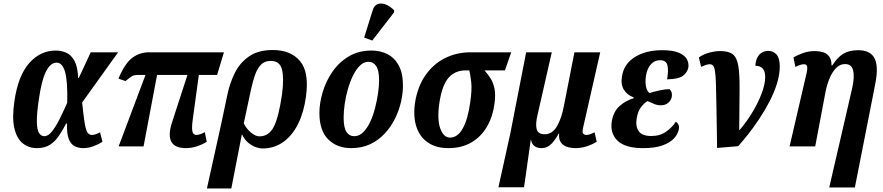

<svg xmlns="http://www.w3.org/2000/svg" viewBox="-20 -834 5030 1094"><path d="M190 10Q144 10 110 -17Q76 -44 62 -102.5Q48 -161 62 -257Q83 -403 146.5 -474.5Q210 -546 298 -546Q329 -546 357.5 -533.5Q386 -521 404.5 -487Q423 -453 425 -390H429L497 -536H653L448 -250Q456 -172 462.5 -132.5Q469 -93 478.5 -79Q488 -65 504 -65Q514 -65 526.5 -69.5Q539 -74 550 -80L564 -26Q542 -12 513 -1Q484 10 454 10Q426 10 404.5 -1.5Q383 -13 371.5 -43Q360 -73 362 -130H357Q337 -92 315.5 -60Q294 -28 264.5 -9Q235 10 190 10ZM233 -58Q255 -58 277 -86Q299 -114 320.5 -157.5Q342 -201 363 -248Q366 -373 350.5 -425Q335 -477 303 -477Q267 -477 241.5 -425.5Q216 -374 201 -265Q189 -184 190 -139Q191 -94 202.5 -76Q214 -58 233 -58Z M656 0 809 -407H767Q745 -407 733 -400.5Q721 -394 695 -372L655 -386Q691 -472 733 -504Q775 -536 829 -536H1256L1217 -407H1113L1078 -151Q1072 -108 1076 -86.5Q1080 -65 1100 -65Q1106 -65 1118.5 -68.5Q1131 -72 1147 -81L1158 -26Q1098 10 1039 10Q913 10 960 -136L1048 -407H875L798 0Z M1274 -287Q1288 -358 1317.5 -417.5Q1347 -477 1399.5 -513Q1452 -549 1534 -549Q1637 -549 1690 -485.5Q1743 -422 1723 -281Q1711 -193 1678 -127Q1645 -61 1593.5 -24.5Q1542 12 1475 12Q1460 12 1439 5Q1418 -2 1396.5 -19Q1375 -36 1359 -68H1358L1298 240H1159L1240 -126ZM1458 -57Q1512 -57 1540 -111.5Q1568 -166 1587 -297Q1599 -390 1586.5 -438.5Q1574 -487 1523 -487Q1488 -487 1467 -465.5Q1446 -444 1433 -406.5Q1420 -369 1410 -323L1369 -131Q1385 -99 1411 -78Q1437 -57 1458 -57Z M1981 10Q1900 10 1850 -40Q1800 -90 1800 -190Q1800 -247 1818.5 -309Q1837 -371 1874 -425Q1911 -479 1967 -512.5Q2023 -546 2098 -546Q2147 -546 2187.5 -525.5Q2228 -505 2252 -461Q2276 -417 2276 -346Q2276 -303 2265 -254Q2254 -205 2231 -158.5Q2208 -112 2172.5 -73.5Q2137 -35 2089.5 -12.5Q2042 10 1981 10ZM1999 -58Q2027 -58 2049.5 -80.5Q2072 -103 2089 -139Q2106 -175 2117 -218Q2128 -261 2134 -302.5Q2140 -344 2140 -377Q2140 -433 2123.5 -457.5Q2107 -482 2079 -482Q2053 -482 2031 -460.5Q2009 -439 1991.5 -403.5Q1974 -368 1962 -325.5Q1950 -283 1944 -241Q1938 -199 1938 -164Q1938 -107 1954 -82.5Q1970 -58 1999 -58ZM2101 -603 2055 -620 2103 -774Q2112 -804 2133 -811Q2154 -818 2179 -808Q2204 -798 2226 -775L2225 -763Z M2534 10Q2466 10 2419.5 -21Q2373 -52 2353.5 -109Q2334 -166 2344 -244Q2358 -337 2402 -402Q2446 -467 2513 -501.5Q2580 -536 2662 -536H2893L2857 -433H2741Q2758 -413 2774 -389Q2790 -365 2797.5 -329.5Q2805 -294 2797 -239Q2787 -167 2754 -111Q2721 -55 2666 -22.5Q2611 10 2534 10ZM2544 -50Q2588 -50 2617 -102.5Q2646 -155 2659 -249Q2670 -322 2665 -365.5Q2660 -409 2654 -433H2634Q2572 -433 2535 -390Q2498 -347 2483 -244Q2470 -152 2489 -101Q2508 -50 2544 -50Z M2820 233 2888 -75 2978 -536H3124L3043 -180Q3030 -126 3038 -97.5Q3046 -69 3084 -69Q3127 -69 3153.5 -114.5Q3180 -160 3193 -230L3253 -536H3400L3303 -109Q3296 -81 3303 -73Q3310 -65 3321 -65Q3332 -65 3344.5 -70Q3357 -75 3368 -80L3380 -26Q3319 10 3260 10Q3234 10 3211.5 3Q3189 -4 3176 -22Q3163 -40 3166 -73H3163Q3146 -39 3122 -14.5Q3098 10 3065 10Q3043 10 3027 -0.5Q3011 -11 3006 -36H3004L2966 233Z M3644 10Q3542 10 3498.5 -32.5Q3455 -75 3466 -143Q3475 -198 3510 -229.5Q3545 -261 3590 -274L3591 -279Q3554 -292 3535 -322.5Q3516 -353 3524 -399Q3535 -470 3597.5 -509Q3660 -548 3753 -548Q3814 -548 3848 -533.5Q3882 -519 3894 -496Q3906 -473 3902 -449Q3897 -422 3872 -402.5Q3847 -383 3781 -382Q3790 -433 3783 -462Q3776 -491 3741 -491Q3710 -491 3689 -468Q3668 -445 3661 -404Q3655 -367 3661 -340Q3667 -313 3681 -304Q3707 -312 3738.5 -319Q3770 -326 3795 -326Q3812 -311 3808 -283Q3804 -262 3787.5 -248Q3771 -234 3745 -234Q3726 -234 3707.5 -241.5Q3689 -249 3670 -258Q3653 -249 3634 -225.5Q3615 -202 3608 -161Q3600 -115 3619 -87Q3638 -59 3691 -59Q3741 -59 3776.5 -84.5Q3812 -110 3831 -141Q3839 -136 3845 -125Q3851 -114 3848 -98Q3843 -70 3820.5 -45.5Q3798 -21 3755 -5.5Q3712 10 3644 10Z M3962 -507Q3990 -526 4023 -534.5Q4056 -543 4084 -543Q4132 -543 4155.5 -524.5Q4179 -506 4187 -457.5Q4195 -409 4194 -320.5Q4193 -232 4192 -93H4194Q4233 -138 4266 -192.5Q4299 -247 4319.5 -300.5Q4340 -354 4340 -396Q4340 -430 4324 -445Q4308 -460 4284 -459Q4286 -499 4305.5 -521.5Q4325 -544 4358 -544Q4386 -544 4404.5 -523.5Q4423 -503 4423 -456Q4423 -409 4407 -357.5Q4391 -306 4364 -254.5Q4337 -203 4305.5 -155.5Q4274 -108 4242.5 -68.5Q4211 -29 4186 -1L4066 9Q4064 -124 4062.5 -212Q4061 -300 4059.5 -351.5Q4058 -403 4054 -428Q4050 -453 4043 -460.5Q4036 -468 4024 -468Q4014 -468 4002 -464Q3990 -460 3975 -453Z M4705 234 4836 -333Q4850 -397 4841 -433Q4832 -469 4795 -469Q4766 -469 4744 -446.5Q4722 -424 4707 -388Q4692 -352 4684 -312L4625 0H4479L4576 -418Q4582 -446 4578.5 -457Q4575 -468 4561 -468Q4543 -468 4512 -453L4501 -507Q4523 -520 4555 -531.5Q4587 -543 4624 -543Q4648 -543 4669.5 -536.5Q4691 -530 4704.5 -512.5Q4718 -495 4718 -461H4722Q4753 -509 4786.5 -528.5Q4820 -548 4870 -548Q4939 -548 4963 -502Q4987 -456 4967 -355L4851 234Z"/></svg>

Font: Noto Serif Condensed
Style: Bold Italic
Weight: 700
Width: 3
Italic angle: -12°
Designer: Monotype Design Team
Foundry: Monotype Imaging Inc.
Version: Version 2.014